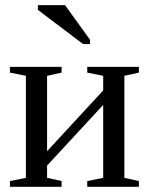

<svg xmlns="http://www.w3.org/2000/svg" viewBox="-20 -715 575 735"><path d="M79.1 -424.8 18.1 -437V-459H215.8V-437L160.2 -424.8V-136.2L375 -368.7V-424.8L314 -437V-459H511.7V-437L456.1 -424.8V-34.2L511.7 -22V0H314V-22L375 -34.2V-313.5L160.2 -81.1V-34.2L215.8 -22V0H18.1V-22L79.1 -34.2ZM297.9 -546.4 125 -677.2V-695.3H229L324.7 -562.5V-546.4Z"/></svg>

Font: Times New Roman
Style: Regular
Weight: 400
Designer: Steve Matteson
Foundry: Ascender Corporation
Version: Version 2.00.3